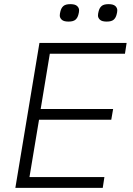

<svg xmlns="http://www.w3.org/2000/svg" viewBox="-20 -905 640 925"><path d="M54 0 170 -698H590L582 -646H220L176 -380H525L516 -328H168L122 -52H483L475 0ZM310 -801Q287 -801 277.5 -810Q268 -819 268 -830Q268 -839 271 -850Q275 -867 285.5 -876Q296 -885 319 -885Q342 -885 351.5 -876Q361 -867 361 -856Q361 -846 358 -836Q354 -819 343.5 -810Q333 -801 310 -801ZM494 -801Q471 -801 461.5 -810Q452 -819 452 -830Q452 -839 455 -850Q459 -867 469.5 -876Q480 -885 503 -885Q526 -885 535.5 -876Q545 -867 545 -856Q545 -846 542 -836Q538 -819 527.5 -810Q517 -801 494 -801Z"/></svg>

Font: IBM Plex Mono Light
Style: Italic
Weight: 300
Italic angle: -9°
Monospace: yes
Designer: Mike Abbink, Paul van der Laan, Pieter van Rosmalen
Foundry: Bold Monday
Version: Version 2.3